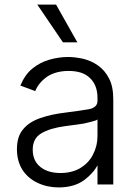

<svg xmlns="http://www.w3.org/2000/svg" viewBox="-20 -804 596 839"><path d="M144 -5Q102 -25 78 -62Q54 -100 54 -152Q54 -208 81 -239Q107 -271 156 -288Q205 -305 266 -312Q336 -321 370 -327Q406 -335 406 -363V-376Q406 -432 373 -463Q342 -494 280 -494Q224 -494 186 -469Q149 -443 134 -406L69 -430Q89 -478 121 -504Q154 -531 195 -543Q237 -555 278 -555Q307 -555 344 -547Q380 -538 408 -518Q439 -496 456 -462Q475 -427 475 -370V2H406V-84H407Q390 -49 348 -17Q304 15 236 15Q187 15 144 -5ZM330 -69Q368 -92 386 -128Q406 -166 406 -209V-282Q401 -277 375 -271Q347 -263 319 -260Q277 -254 266 -253Q198 -244 160 -221Q123 -199 123 -150Q123 -101 157 -74Q190 -48 244 -48Q294 -48 330 -69ZM225 -784 318 -619H255L143 -784Z"/></svg>

Font: Sinter Normal
Style: Regular
Weight: 350
Foundry: Adobe & rsms
Version: Version 1.000